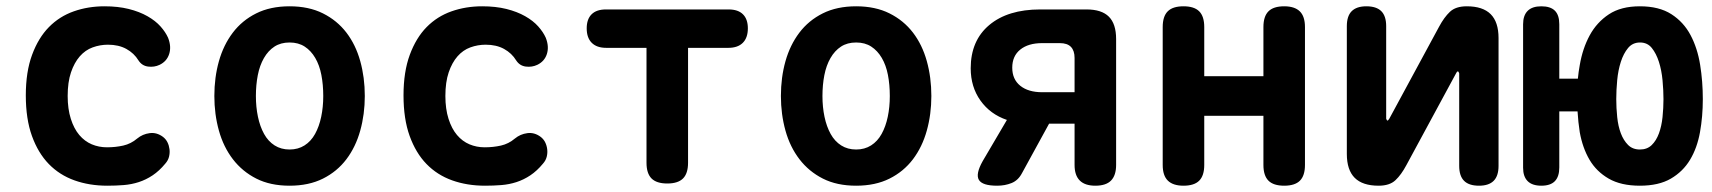

<svg xmlns="http://www.w3.org/2000/svg" viewBox="-20 -580 5440 610"><path d="M62 -277Q62 -352 82 -406Q102 -460 135.5 -494Q169 -528 214.5 -544Q260 -560 312 -560Q355 -560 389 -551.5Q423 -543 448.5 -528.5Q474 -514 490 -496Q506 -478 514 -460Q525 -432 517.5 -408.5Q510 -385 487 -374Q470 -366 450.5 -368.5Q431 -371 420 -388Q406 -411 381.5 -424.5Q357 -438 323 -438Q298 -438 274.5 -429.5Q251 -421 233.5 -401Q216 -381 205.5 -350Q195 -319 195 -275Q195 -234 205 -202.5Q215 -171 232 -151Q249 -131 271.5 -121.5Q294 -112 320 -112Q347 -112 371.5 -117.5Q396 -123 416 -140Q433 -154 455.5 -157Q478 -160 498 -145Q507 -138 512 -128Q517 -118 518.5 -106Q520 -94 517 -82Q514 -70 505 -60Q486 -37 465 -23Q444 -9 421 -1.5Q398 6 373 8Q348 10 321 10Q264 10 216.5 -7Q169 -24 135 -59Q101 -94 81.5 -148Q62 -202 62 -277Z M900 10Q839 10 794.5 -12.5Q750 -35 720 -74Q690 -113 675.5 -165Q661 -217 661 -275Q661 -334 675.5 -385.5Q690 -437 719.5 -476Q749 -515 794 -537.5Q839 -560 900 -560Q961 -560 1006 -537.5Q1051 -515 1080.5 -476.5Q1110 -438 1124.5 -386Q1139 -334 1139 -275Q1139 -217 1124.5 -165Q1110 -113 1080.5 -74Q1051 -35 1006 -12.5Q961 10 900 10ZM900 -105Q927 -105 947.5 -118Q968 -131 981 -154.5Q994 -178 1000.5 -209Q1007 -240 1007 -275Q1007 -311 1001 -342Q995 -373 981.5 -396Q968 -419 948 -432Q928 -445 900 -445Q872 -445 852 -432Q832 -419 818.5 -395.5Q805 -372 799 -341Q793 -310 793 -275Q793 -240 799.5 -209Q806 -178 819 -154.5Q832 -131 852.5 -118Q873 -105 900 -105Z M1262 -277Q1262 -352 1282 -406Q1302 -460 1335.5 -494Q1369 -528 1414.5 -544Q1460 -560 1512 -560Q1555 -560 1589 -551.5Q1623 -543 1648.5 -528.5Q1674 -514 1690 -496Q1706 -478 1714 -460Q1725 -432 1717.5 -408.5Q1710 -385 1687 -374Q1670 -366 1650.5 -368.5Q1631 -371 1620 -388Q1606 -411 1581.5 -424.5Q1557 -438 1523 -438Q1498 -438 1474.5 -429.5Q1451 -421 1433.5 -401Q1416 -381 1405.5 -350Q1395 -319 1395 -275Q1395 -234 1405 -202.5Q1415 -171 1432 -151Q1449 -131 1471.5 -121.5Q1494 -112 1520 -112Q1547 -112 1571.5 -117.5Q1596 -123 1616 -140Q1633 -154 1655.5 -157Q1678 -160 1698 -145Q1707 -138 1712 -128Q1717 -118 1718.5 -106Q1720 -94 1717 -82Q1714 -70 1705 -60Q1686 -37 1665 -23Q1644 -9 1621 -1.5Q1598 6 1573 8Q1548 10 1521 10Q1464 10 1416.5 -7Q1369 -24 1335 -59Q1301 -94 1281.5 -148Q1262 -202 1262 -277Z M2034 -428H1906Q1876 -428 1860 -444Q1844 -460 1844 -490Q1844 -519 1859.5 -534.5Q1875 -550 1905 -550H2295Q2325 -550 2340.5 -534.5Q2356 -519 2356 -490Q2356 -460 2340 -444Q2324 -428 2294 -428H2166V-63Q2166 -29 2150 -13Q2134 3 2100 3Q2066 3 2050 -13Q2034 -29 2034 -63Z M2700 10Q2639 10 2594.5 -12.5Q2550 -35 2520 -74Q2490 -113 2475.5 -165Q2461 -217 2461 -275Q2461 -334 2475.5 -385.5Q2490 -437 2519.5 -476Q2549 -515 2594 -537.5Q2639 -560 2700 -560Q2761 -560 2806 -537.5Q2851 -515 2880.5 -476.5Q2910 -438 2924.5 -386Q2939 -334 2939 -275Q2939 -217 2924.5 -165Q2910 -113 2880.5 -74Q2851 -35 2806 -12.5Q2761 10 2700 10ZM2700 -105Q2727 -105 2747.5 -118Q2768 -131 2781 -154.5Q2794 -178 2800.5 -209Q2807 -240 2807 -275Q2807 -311 2801 -342Q2795 -373 2781.5 -396Q2768 -419 2748 -432Q2728 -445 2700 -445Q2672 -445 2652 -432Q2632 -419 2618.5 -395.5Q2605 -372 2599 -341Q2593 -310 2593 -275Q2593 -240 2599.5 -209Q2606 -178 2619 -154.5Q2632 -131 2652.5 -118Q2673 -105 2700 -105Z M3148 10Q3101 10 3090 -8.5Q3079 -27 3102 -68L3179 -199Q3126 -217 3095 -260.5Q3064 -304 3064 -363Q3064 -451 3123 -500.5Q3182 -550 3285 -550H3432Q3480 -550 3503 -527Q3526 -504 3526 -456V-56Q3526 -23 3510 -6.5Q3494 10 3460 10Q3427 10 3410.5 -6.5Q3394 -23 3394 -56V-187H3313L3227 -30Q3215 -7 3194 1.5Q3173 10 3148 10ZM3394 -396Q3394 -419 3382.5 -431Q3371 -443 3347 -443H3291Q3247 -443 3221.5 -422.5Q3196 -402 3196 -365Q3196 -328 3221.5 -307.5Q3247 -287 3291 -287H3394Z M3740 10Q3707 10 3690.5 -6Q3674 -22 3674 -56V-494Q3674 -528 3690 -544Q3706 -560 3740 -560Q3774 -560 3790 -544Q3806 -528 3806 -494V-338H3994V-494Q3994 -528 4010 -544Q4026 -560 4060 -560Q4093 -560 4109.5 -544Q4126 -528 4126 -494V-56Q4126 -22 4110 -6Q4094 10 4060 10Q4026 10 4010 -6Q3994 -22 3994 -56V-212H3806V-56Q3806 -22 3790 -6Q3774 10 3740 10Z M4259 -91V-497Q4259 -529 4274.5 -544.5Q4290 -560 4321 -560Q4353 -560 4368.5 -544.5Q4384 -529 4384 -497V-203Q4386 -197 4388 -197Q4390 -197 4391 -199L4394 -203L4552 -495Q4568 -525 4586.5 -542.5Q4605 -560 4640 -560Q4691 -560 4716 -535Q4741 -510 4741 -459V-53Q4741 -21 4725.5 -5.5Q4710 10 4679 10Q4647 10 4631.5 -5.5Q4616 -21 4616 -53V-347Q4614 -353 4612 -353Q4610 -353 4609 -352L4606 -347L4448 -55Q4432 -25 4413.5 -7.5Q4395 10 4360 10Q4309 10 4284 -15Q4259 -40 4259 -91Z M4934 -503V-330H4993Q4995 -351 4999 -373Q5008 -426 5030.5 -467.5Q5053 -509 5091.5 -534.5Q5130 -560 5190 -560Q5251 -560 5290 -535Q5329 -510 5351 -468.5Q5373 -427 5381.5 -374Q5390 -321 5390 -265Q5390 -210 5381 -160Q5372 -110 5349.5 -72.5Q5327 -35 5288.5 -12.5Q5250 10 5190 10Q5130 10 5091 -12.5Q5052 -35 5030 -72.5Q5008 -110 4999 -160Q4994 -192 4992 -226H4934V-48Q4934 -19 4920 -4.5Q4906 10 4877 10Q4848 10 4833.5 -4.5Q4819 -19 4819 -47V-503Q4819 -531 4833.5 -545.5Q4848 -560 4877 -560Q4906 -560 4920 -546Q4934 -532 4934 -503ZM5190 -105Q5213 -105 5227.5 -119Q5242 -133 5250.5 -156Q5259 -179 5262 -208Q5265 -237 5265 -265Q5265 -293 5262 -325Q5259 -357 5250.5 -383.5Q5242 -410 5228 -427.5Q5214 -445 5190.5 -445Q5167 -445 5152.5 -427.5Q5138 -410 5129.5 -383.5Q5121 -357 5118 -325.5Q5115 -294 5115 -265Q5115 -237 5118 -208Q5121 -179 5129.5 -156.5Q5138 -134 5152.5 -119.5Q5167 -105 5190 -105Z"/></svg>

Font: Maple Mono Normal NL
Style: Bold
Weight: 700
Monospace: yes
Designer: subframe7536
Version: Version 7.000